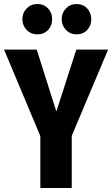

<svg xmlns="http://www.w3.org/2000/svg" viewBox="-30 -941 561 961"><path d="M231 -845.2Q231 -812.5 210.4 -790.8Q189.9 -769 157.2 -769Q125 -769 103.5 -791Q82 -813 82 -845.2Q82 -877 103.5 -898.9Q125 -920.9 157.2 -920.9Q189.5 -920.9 210.2 -899.2Q231 -877.4 231 -845.2ZM353 -920.9Q385.3 -920.9 406 -899.2Q426.8 -877.4 426.8 -845.2Q426.8 -812.5 406.2 -790.8Q385.7 -769 353 -769Q321.8 -769 300.3 -791Q278.8 -813 278.8 -845.2Q278.8 -877 300.3 -898.9Q321.8 -920.9 353 -920.9ZM511.2 -692.9 329.1 -261.2V0H171.9V-259.8L-9.8 -692.9H153.8L252 -382.8L352.1 -692.9Z"/></svg>

Font: Fira Sans Compressed
Style: Bold
Weight: 700
Width: 1
Designer: Carrois Corporate & Edenspiekermann AG
Foundry: Carrois Corporate GbR & Edenspiekermann AG
Version: Version 4.203;PS 004.203;hotconv 1.0.88;makeotf.lib2.5.64775